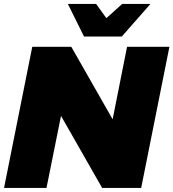

<svg xmlns="http://www.w3.org/2000/svg" viewBox="-25 -932 860 952"><path d="M579 -751H391.5L311.5 -912.5H451.5L502.5 -842L581 -912.5H721ZM675 0H481.5L277.5 -357.5L205.5 0H-5L135 -700H328.5L533.5 -340.5L605 -700H815Z"/></svg>

Font: Argentum Sans Black
Style: Italic
Weight: 900
Italic angle: -11°
Designer: Julieta Ulanovsky (font), Cristiano Sobral (main changes and remaster)
Foundry: Julieta Ulanovsky (font), Cristiano Sobral (main changes and remaster)
Version: Version 2.007;June 15, 2022;FontCreator 14.0.0.2814 64-bit; 